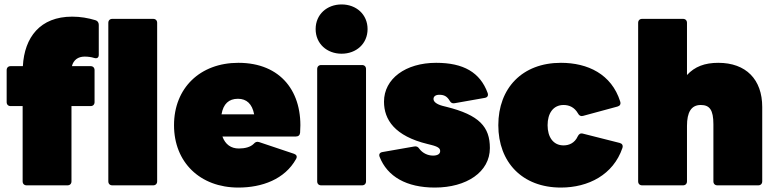

<svg xmlns="http://www.w3.org/2000/svg" viewBox="-20 -835 3500 865"><path d="M284 0C295 0 302 -7 302 -18V-357H388C399 -357 406 -364 406 -375V-519C406 -530 399 -537 388 -537H304C311 -565 332 -580 361 -580C377 -580 391 -578 404 -574C417 -570 425 -575 425 -588V-723C425 -733 420 -741 410 -744C377 -754 342 -760 305 -760C161 -760 90 -667 83 -537H28C17 -537 10 -530 10 -519V-375C10 -364 17 -357 28 -357H82V-18C82 -7 89 0 100 0ZM670 0C681 0 688 -7 688 -18V-732C688 -743 681 -750 670 -750H486C475 -750 468 -743 468 -732V-18C468 -7 475 0 486 0Z M1054 10C1160 10 1263 -27 1314 -119C1320 -130 1316 -138 1305 -142L1147 -195C1137 -198 1130 -195 1123 -187C1108 -172 1083 -166 1056 -166C1021 -166 995 -184 982 -220H1313C1324 -220 1331 -226 1332 -237C1346 -420 1246 -552 1054 -552C881 -552 764 -438 764 -271C764 -104 881 10 1054 10ZM1052 -390C1091 -390 1116 -367 1125 -320H978C986 -367 1011 -390 1052 -390Z M1519 -593C1585 -593 1636 -638 1636 -704C1636 -770 1585 -815 1519 -815C1453 -815 1402 -770 1402 -704C1402 -638 1453 -593 1519 -593ZM1611 0C1622 0 1629 -7 1629 -18V-524C1629 -535 1622 -542 1611 -542H1427C1416 -542 1409 -535 1409 -524V-18C1409 -7 1416 0 1427 0Z M1939 10C2082 10 2187 -60 2187 -168C2187 -263 2140 -317 1990 -354L1974 -358C1948 -365 1933 -376 1933 -389C1933 -401 1943 -408 1959 -408C1981 -408 1994 -401 2006 -381C2011 -372 2018 -368 2028 -370L2164 -394C2176 -396 2181 -404 2177 -416C2143 -509 2068 -552 1945 -552C1807 -552 1710 -480 1710 -377C1710 -296 1758 -222 1907 -186L1923 -182C1959 -173 1963 -164 1963 -154C1963 -142 1952 -134 1931 -134C1906 -134 1883 -146 1869 -165C1863 -174 1856 -177 1846 -175L1703 -150C1691 -148 1686 -140 1690 -129C1725 -39 1812 10 1939 10Z M2507 10C2631 10 2743 -48 2784 -168C2788 -180 2783 -188 2772 -191L2606 -233C2595 -236 2588 -231 2583 -221C2569 -190 2543 -180 2519 -180C2472 -180 2447 -218 2447 -271C2447 -324 2472 -362 2519 -362C2544 -362 2568 -352 2584 -324C2589 -314 2597 -310 2607 -313L2762 -355C2773 -358 2778 -366 2774 -378C2735 -501 2628 -552 2507 -552C2333 -552 2225 -438 2225 -271C2225 -104 2333 10 2507 10Z M3057 0C3068 0 3075 -7 3075 -18V-268C3075 -329 3094 -362 3137 -362C3177 -362 3194 -340 3194 -275V-18C3194 -7 3201 0 3212 0H3396C3407 0 3414 -7 3414 -18V-353C3414 -477 3341 -552 3216 -552C3155 -552 3110 -535 3075 -497V-732C3075 -743 3068 -750 3057 -750H2873C2862 -750 2855 -743 2855 -732V-18C2855 -7 2862 0 2873 0Z"/></svg>

Font: LINE Seed Sans TH Heavy
Style: Regular
Weight: 900
Designer: Dalton Maag Ltd | Thai characters by Cadson Demak Co.,Ltd.
Foundry: Dalton Maag Ltd
Version: Version 1.003